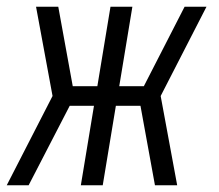

<svg xmlns="http://www.w3.org/2000/svg" viewBox="-29 -550 649 570"><path d="M-9 0 127 -265 78 -530H144L187 -294H260L299 -530H364L325 -294H398L519 -530H584L448 -265L497 0H431L388 -236H315L276 0H211L250 -236H178L56 0Z"/></svg>

Font: Iosevka Curly LtExObl
Style: Regular
Weight: 300
Width: 7
Italic angle: -9°
Monospace: yes
Designer: Belleve Invis
Foundry: Belleve Invis
Version: Version 11.1.0; ttfautohint (v1.8.3)